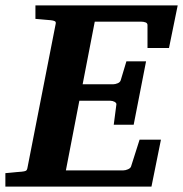

<svg xmlns="http://www.w3.org/2000/svg" viewBox="-35 -691 678 711"><path d="M590.8 -513.2H511.2V-598.1Q511.2 -605.5 503.7 -608.2Q496.1 -610.8 487.8 -610.8H315.9L271 -378.9H383.8Q391.6 -378.9 400.6 -382.6Q409.7 -386.2 412.1 -394L433.1 -463.9H505.9L460 -229H386.2L396 -304.2Q396.5 -307.1 394.5 -309.6Q392.6 -312 389.2 -314Q385.7 -315.9 381.6 -316.9Q377.4 -317.9 374 -317.9H258.8L209 -60.1H421.9Q429.7 -60.1 438.7 -64Q447.8 -67.9 450.2 -74.2L481.9 -173.8H561L525.9 0H-15.1V-49.8Q-3.9 -50.8 7.1 -51.8Q18.1 -52.7 26.4 -53.7Q36.1 -54.7 44.9 -55.2Q56.2 -56.2 60.8 -58.6Q65.4 -61 66.9 -70.8L170.9 -601.1Q173.3 -609.9 168 -612.5Q162.6 -615.2 152.8 -616.2Q144 -616.7 134.8 -617.7Q126.5 -618.7 116.2 -619.4Q106 -620.1 96.2 -621.1V-670.9H623Z"/></svg>

Font: Charis SIL Eur
Style: Bold Italic
Weight: 700
Italic angle: -11°
Foundry: SIL International
Version: Version 5.000